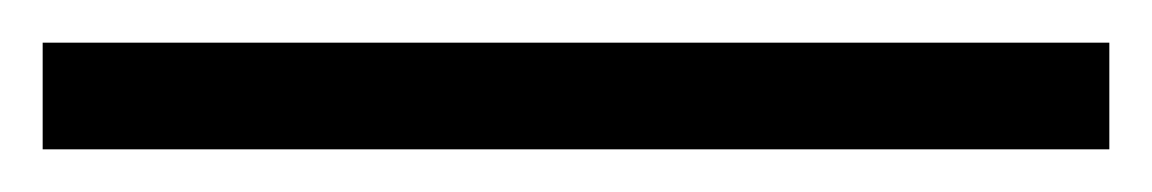

<svg xmlns="http://www.w3.org/2000/svg" viewBox="-20 55 540 90"><path d="M500 125H0V75H500Z"/></svg>

Font: STIX
Style: Bold
Weight: 700
Designer: MicroPress Inc., with final additions and corrections provided by Coen Hoffman, Elsevier (retired)
Version: Version 1.1.1